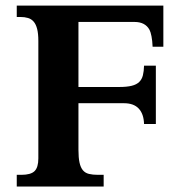

<svg xmlns="http://www.w3.org/2000/svg" viewBox="-20 -679 669 699"><path d="M265.6 -599.1V-362.3H413.1Q441.9 -362.3 459.5 -366.7Q477.1 -371.1 486.8 -380.6Q496.6 -390.1 500.2 -404.8Q503.9 -419.4 504.4 -439.9H547.4V-227.5H504.4Q503.4 -264.2 485.1 -283.7Q466.8 -303.2 431.6 -303.2H265.6V-133.8Q265.6 -105 269.5 -87.2Q273.4 -69.3 281.7 -59.3Q290 -49.3 303.7 -45.9Q317.4 -42.5 336.9 -42.5H357.4V0H41V-42.5H57.6Q92.3 -42.5 106 -56.2Q119.6 -69.8 119.6 -102.5V-529.8Q119.6 -556.6 115.2 -573.7Q110.8 -590.8 102.5 -600.3Q94.2 -609.9 82 -613.5Q69.8 -617.2 54.2 -617.2H41V-658.7H574.7V-508.8H535.6Q534.7 -531.2 531.5 -547.1Q528.3 -563 524.4 -570.3Q508.8 -599.1 469.7 -599.1Z"/></svg>

Font: XB Niloofar
Style: Bold
Weight: 700
Designer: Behnam
Foundry: Irmug
Version: Version 7.201 2008